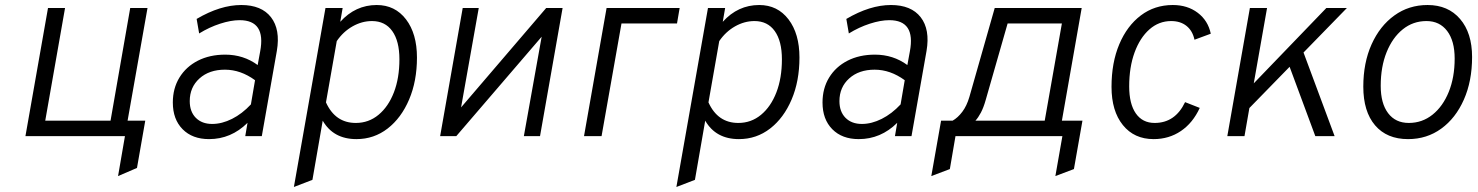

<svg xmlns="http://www.w3.org/2000/svg" viewBox="-20 -543 5898 766"><path d="M81.5 0 171.5 -511H239.5L160.5 -61.5H421L499.5 -511H568.5L489 -61.5H559.5L526.5 127L451 159.5L478.5 0Z M814 12Q747.5 12 708.5 -27.5Q669.5 -67 669.5 -134Q669.5 -190.5 695.8 -233.5Q722 -276.5 769.2 -300.8Q816.5 -325 878.5 -325Q951.5 -325 1008 -283.5L1018 -338Q1041.5 -462.5 936 -462.5Q901.5 -462.5 858.2 -448.5Q815 -434.5 774.5 -409.5L764.5 -467.5Q859 -523 942.5 -523Q1023.5 -523 1061.2 -474.2Q1099 -425.5 1084.5 -340L1024.5 0H958.5L967.5 -53Q902 12 814 12ZM826.5 -48.5Q865.5 -48.5 905.8 -68.8Q946 -89 981 -126.5L997.5 -223Q940 -265 877.5 -265Q814.5 -265 775.8 -230Q737 -195 737 -139.5Q737 -97.5 761.2 -73Q785.5 -48.5 826.5 -48.5Z M1152.5 203 1278.5 -511H1347L1337.5 -456Q1398 -523 1483 -523Q1556 -523 1599.8 -465.8Q1643.5 -408.5 1643.5 -313.5Q1643.5 -219.5 1612.2 -146Q1581 -72.5 1526.5 -30.2Q1472 12 1402 12Q1310 12 1267.5 -61.5L1226.5 174.5ZM1399.5 -52.5Q1451 -52.5 1490.2 -85Q1529.5 -117.5 1551.5 -174.5Q1573.5 -231.5 1573.5 -306.5Q1573.5 -379 1545 -419Q1516.5 -459 1464 -459Q1424 -459 1386.5 -437.8Q1349 -416.5 1323.5 -379L1280.5 -134.5Q1317.5 -52.5 1399.5 -52.5Z M1736 0 1826 -511H1890L1819.5 -114.5L2159 -511H2224.5L2134.5 0H2070L2141 -396.5L1800.5 0Z M2310 0 2400 -511H2691.5L2681 -449.5H2459.5L2380 0Z M2678.5 203 2804.5 -511H2873L2863.5 -456Q2924 -523 3009 -523Q3082 -523 3125.8 -465.8Q3169.5 -408.5 3169.5 -313.5Q3169.5 -219.5 3138.2 -146Q3107 -72.5 3052.5 -30.2Q2998 12 2928 12Q2836 12 2793.5 -61.5L2752.5 174.5ZM2925.5 -52.5Q2977 -52.5 3016.2 -85Q3055.5 -117.5 3077.5 -174.5Q3099.5 -231.5 3099.5 -306.5Q3099.5 -379 3071 -419Q3042.5 -459 2990 -459Q2950 -459 2912.5 -437.8Q2875 -416.5 2849.5 -379L2806.5 -134.5Q2843.5 -52.5 2925.5 -52.5Z M3406 12Q3339.5 12 3300.5 -27.5Q3261.5 -67 3261.5 -134Q3261.5 -190.5 3287.8 -233.5Q3314 -276.5 3361.2 -300.8Q3408.5 -325 3470.5 -325Q3543.5 -325 3600 -283.5L3610 -338Q3633.5 -462.5 3528 -462.5Q3493.5 -462.5 3450.2 -448.5Q3407 -434.5 3366.5 -409.5L3356.5 -467.5Q3451 -523 3534.5 -523Q3615.5 -523 3653.2 -474.2Q3691 -425.5 3676.5 -340L3616.5 0H3550.5L3559.5 -53Q3494 12 3406 12ZM3418.5 -48.5Q3457.5 -48.5 3497.8 -68.8Q3538 -89 3573 -126.5L3589.5 -223Q3532 -265 3469.5 -265Q3406.5 -265 3367.8 -230Q3329 -195 3329 -139.5Q3329 -97.5 3353.2 -73Q3377.5 -48.5 3418.5 -48.5Z M3695.5 159.5 3734.5 -61.5H3780.5Q3801.5 -73.5 3819.2 -97Q3837 -120.5 3847.5 -156.5L3948.5 -511H4295.5L4216.5 -61.5H4298.5L4264.5 131.5L4190.5 159.5L4218.5 0H3792L3769.5 131.5ZM3871.5 -61.5H4148L4216.5 -449.5H4000L3912.5 -144Q3904 -114 3893.5 -94Q3883 -74 3871.5 -61.5Z M4582.5 12Q4505 12 4459.8 -44Q4414.5 -100 4414.5 -196.5Q4414.5 -293 4445.5 -366.5Q4476.5 -440 4531.5 -481.5Q4586.5 -523 4659 -523Q4717.5 -523 4758.5 -492Q4799.5 -461 4810.5 -408.5L4745.5 -384.5Q4738 -420 4713.8 -439.5Q4689.5 -459 4652.5 -459Q4603.5 -459 4565.8 -425.8Q4528 -392.5 4506.5 -333.8Q4485 -275 4485 -198.5Q4485 -128.5 4511.5 -90.5Q4538 -52.5 4586.5 -52.5Q4668.5 -52.5 4708 -135.5L4766.5 -112.5Q4739 -52.5 4691.2 -20.2Q4643.5 12 4582.5 12Z M4876.5 0 4966.5 -511H5035L4982 -210.5L5271.5 -511H5353.5L5180.5 -333.5L5304.5 0H5227.5L5125 -276.5L4964.5 -112L4945 0Z M5597.5 12Q5513 12 5466 -43Q5419 -98 5419 -197.5Q5419 -292.5 5452 -366Q5485 -439.5 5542.8 -481.2Q5600.5 -523 5675.5 -523Q5757.5 -523 5805.2 -467.2Q5853 -411.5 5853 -315.5Q5853 -219.5 5820.2 -145.5Q5787.5 -71.5 5730 -29.8Q5672.5 12 5597.5 12ZM5600.5 -52.5Q5654 -52.5 5695.2 -85.5Q5736.5 -118.5 5760 -176.5Q5783.5 -234.5 5783.5 -309.5Q5783.5 -380 5753.5 -419.5Q5723.5 -459 5671 -459Q5617.5 -459 5576.5 -426Q5535.5 -393 5512 -334.8Q5488.5 -276.5 5488.5 -200.5Q5488.5 -130.5 5518 -91.5Q5547.5 -52.5 5600.5 -52.5Z"/></svg>

Font: Overpass Light
Style: Italic
Weight: 300
Italic angle: -10°
Designer: Delve Withrington, Dave Bailey, Thomas Jockin
Foundry: Delve Fonts LLC
Version: Version 4.000; ttfautohint (v1.8.3)